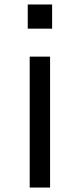

<svg xmlns="http://www.w3.org/2000/svg" viewBox="-20 -820 360 865"><path d="M105 -799.8H214.8V-690.9H105ZM113.8 -564.9H205.6V24.9H113.8Z"/></svg>

Font: FORM UDPGothic
Style: Regular
Weight: 400
Foundry: Pronama LLC
Version: Version 1.05101